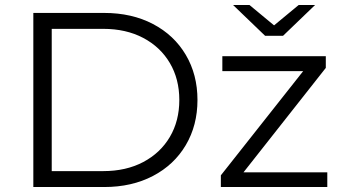

<svg xmlns="http://www.w3.org/2000/svg" viewBox="-20 -752 1377 772"><path d="M114 -700H399Q510 -700 595 -655.5Q680 -611 727 -531.5Q774 -452 774 -350Q774 -248 727 -168.5Q680 -89 595 -44.5Q510 0 399 0H114ZM395 -64Q487 -64 556 -100.5Q625 -137 663 -201.5Q701 -266 701 -350Q701 -434 663 -498.5Q625 -563 556 -599.5Q487 -636 395 -636H188V-64ZM1296 -59V0H868V-47L1199 -466H874V-526H1290V-479L959 -59ZM1247 -732 1118 -608H1046L917 -732H983L1082 -650L1181 -732Z"/></svg>

Font: Montserrat-Regular
Style: Regular
Weight: 400
Version: Version 7.200